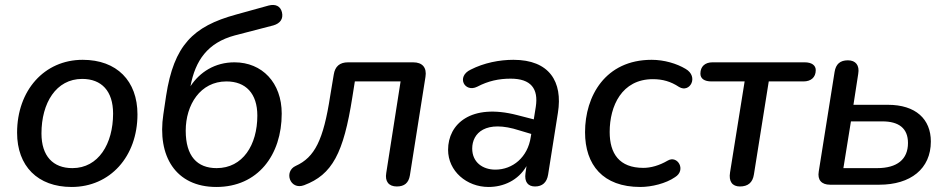

<svg xmlns="http://www.w3.org/2000/svg" viewBox="-20 -735 3774 764"><path d="M265 9C418 9 527 -112 527 -280C527 -413 445 -497 309 -497C156 -497 48 -375 48 -207C48 -74 130 9 265 9ZM268 -66C191 -66 145 -114 145 -204C145 -325 203 -421 307 -421C384 -421 430 -373 430 -283C430 -163 372 -66 268 -66Z M841 9C1006 9 1101 -118 1101 -283C1101 -406 1023 -487 913 -487C835 -487 775 -448 738 -392C757 -494 806 -565 914 -594L1068 -634C1095 -642 1108 -660 1102 -686C1096 -711 1076 -720 1049 -713L919 -677C747 -630 672 -554 641 -354L630 -280C605 -115 678 9 841 9ZM842 -66C765 -66 719 -113 719 -215C719 -318 777 -411 881 -411C958 -411 1004 -363 1004 -275C1004 -158 946 -66 842 -66Z M1559 7C1589 7 1606 -7 1611 -37L1673 -429C1679 -466 1661 -487 1624 -487H1365C1332 -487 1313 -471 1308 -438L1294 -354C1267 -177 1232 -109 1157 -75C1108 -53 1134 23 1190 2C1302 -40 1347 -125 1382 -348L1392 -411H1574L1517 -47C1511 -13 1527 7 1559 7Z M1924 9C1983 9 2042 -17 2075 -74L2071 -46C2066 -11 2081 7 2109 7C2138 7 2156 -9 2161 -40L2200 -286C2220 -410 2166 -497 2023 -497C1967 -497 1906 -485 1853 -458C1794 -430 1829 -365 1879 -390C1923 -413 1965 -422 2012 -422C2093 -422 2123 -382 2112 -310L2104 -260L2038 -277C1853 -325 1763 -241 1763 -139C1763 -54 1837 9 1924 9ZM1859 -144C1859 -205 1912 -260 2047 -216L2094 -202L2092 -190C2080 -109 2020 -60 1951 -60C1901 -60 1859 -89 1859 -144Z M2528 9C2573 9 2630 -5 2666 -30C2712 -58 2676 -119 2637 -96C2603 -76 2569 -67 2540 -67C2444 -67 2406 -124 2406 -210C2406 -313 2454 -420 2578 -420C2616 -420 2649 -411 2682 -389C2725 -363 2762 -430 2708 -461C2673 -482 2623 -497 2573 -497C2389 -497 2308 -353 2308 -209C2308 -79 2379 9 2528 9Z M2924 7C2956 7 2975 -8 2980 -41L3039 -411H3177C3207 -411 3226 -427 3226 -456C3226 -475 3210 -487 3182 -487H2815C2786 -487 2767 -471 2767 -442C2767 -422 2783 -411 2811 -411H2943L2885 -49C2879 -13 2894 7 2924 7Z M3283 0H3479C3603 0 3684 -63 3684 -172C3684 -261 3624 -318 3513 -318H3376L3395 -441C3401 -475 3385 -495 3354 -495C3323 -495 3306 -480 3301 -449L3238 -53C3232 -19 3249 0 3283 0ZM3470 -66H3336L3366 -252H3491C3556 -252 3593 -225 3593 -166C3593 -101 3550 -66 3470 -66Z"/></svg>

Font: SN Pro Medium
Style: Italic
Weight: 400
Italic angle: -9°
Designer: Tobias Whetton
Foundry: Supernotes
Version: Version 1.001;Glyphs 3.2 (3249)